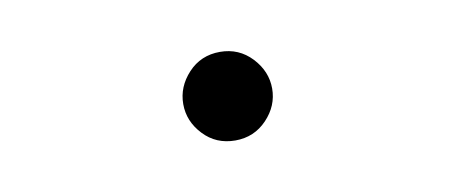

<svg xmlns="http://www.w3.org/2000/svg" viewBox="-30 -492 676 285"><g transform="rotate(-10 308.0 -349.0)"><path d="M308 -282.5Q279 -282.5 260 -302.8Q241 -323 241 -349Q241 -375 260 -395.5Q279 -416 308 -416Q336.5 -416 355.8 -395.5Q375 -375 375 -349Q375 -323 355.8 -302.8Q336.5 -282.5 308 -282.5Z"/></g></svg>

Font: Overpass Mono Light
Style: Regular
Weight: 400
Monospace: yes
Version: Version 4.000